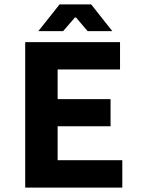

<svg xmlns="http://www.w3.org/2000/svg" viewBox="-20 -850 640 870"><path d="M153.8 -709 250 -830.1H393.1L488.8 -709H377L324.2 -771H319.8L266.1 -709ZM94.2 0V-659.2H523.9V-535.2H241.2V-400.9H481V-277.8H241.2V-124H534.2V0Z"/></svg>

Font: Office Code Pro D Bold
Style: Regular
Weight: 700
Designer: Nathan Rutzky & Paul D. Hunt
Foundry: Adobe Systems Incorporated
Version: Version 1.004;PS 001.004;hotconv 1.0.70;makeotf.lib2.5.58329